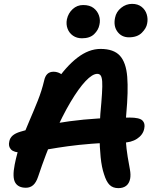

<svg xmlns="http://www.w3.org/2000/svg" viewBox="-20 -963 793 993"><path d="M592 10Q564 10 547 -6.5Q530 -23 518 -62Q506 -97 500.5 -150Q495 -203 495 -262.5Q495 -322 499 -374Q505 -438 507.5 -479Q510 -520 508.5 -541.5Q507 -563 501 -572Q495 -581 483 -581Q458 -581 422.5 -543.5Q387 -506 345 -435.5Q303 -365 260 -267Q217 -169 177 -49Q167 -19 151.5 -5.5Q136 8 114 8Q74 8 58.5 -19Q43 -46 56 -112Q68 -173 88.5 -229Q109 -285 132 -338Q155 -391 175.5 -442.5Q196 -494 208 -545Q213 -569 225 -580.5Q237 -592 257 -592Q275 -592 291.5 -583Q308 -574 319 -551L264 -534Q320 -618 379.5 -664Q439 -710 500 -710Q568 -710 600 -675Q632 -640 638 -566Q644 -492 633 -373Q626 -297 630 -243Q634 -189 640.5 -151Q647 -113 652 -86Q657 -59 653 -38Q648 -14 632.5 -2Q617 10 592 10ZM92 -174Q52 -174 37 -190Q22 -206 28 -231Q31 -249 45 -261.5Q59 -274 86 -282Q199 -317 340.5 -336Q482 -355 650 -355Q701 -355 716.5 -340Q732 -325 726 -298Q720 -266 689 -245.5Q658 -225 611 -225Q523 -225 453.5 -219.5Q384 -214 330 -206.5Q276 -199 233.5 -191.5Q191 -184 156.5 -179Q122 -174 92 -174ZM647 -770Q609 -770 587.5 -799Q566 -828 575 -871Q581 -902 606.5 -922.5Q632 -943 663 -943Q693 -943 712.5 -927.5Q732 -912 739 -888.5Q746 -865 741 -841Q737 -817 713.5 -793.5Q690 -770 647 -770ZM404 -765Q377 -765 357.5 -778.5Q338 -792 329.5 -814.5Q321 -837 326 -863Q333 -895 356 -916Q379 -937 410 -937Q444 -937 464 -921.5Q484 -906 492 -882.5Q500 -859 494 -834Q489 -808 467 -786.5Q445 -765 404 -765Z"/></svg>

Font: Shantell Sans Light SemiBold
Style: Italic
Weight: 600
Italic angle: -11°
Version: Version 1.011;[c5ecc13dd]